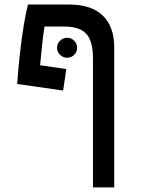

<svg xmlns="http://www.w3.org/2000/svg" viewBox="-20 -606 626 851"><path d="M392.1 224.6V-345.7Q392.1 -424.8 362.1 -456.5Q332 -488.3 266.1 -488.3H177.2Q171.9 -453.6 167 -410.2Q162.1 -366.7 157.7 -316.9L273.9 -299.8L259.8 -204.6L56.2 -233.9Q60.5 -297.4 67.9 -364.5Q75.2 -431.6 84.7 -490Q94.2 -548.3 104 -585.9H285.6Q384.8 -585.9 435.5 -537.1Q486.3 -488.3 486.3 -395V224.6ZM277.3 -350.1Q259.3 -350.1 246.1 -363Q232.9 -376 232.9 -394Q232.9 -412.6 246.1 -425.5Q259.3 -438.5 277.3 -438.5Q295.9 -438.5 308.8 -425.5Q321.8 -412.6 321.8 -394Q321.8 -376 308.8 -363Q295.9 -350.1 277.3 -350.1Z"/></svg>

Font: CaskaydiaCove NFP
Style: Regular
Weight: 400
Designer: Aaron Bell
Foundry: Saja Typeworks
Version: Version 2111.001; VTT 6.35;Nerd Fonts 3.1.1